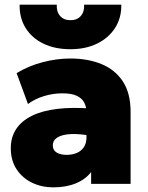

<svg xmlns="http://www.w3.org/2000/svg" viewBox="-20 -792 638 827"><path d="M209.5 15Q159.5 15 118 -5Q76.5 -25 51.5 -62.8Q26.5 -100.5 26.5 -154Q26.5 -200.5 49.2 -235.5Q72 -270.5 116.5 -292.8Q161 -315 226.8 -323Q292.5 -331 378.5 -324L379.5 -205Q345.5 -212.5 314.5 -214.2Q283.5 -216 259.5 -211.5Q235.5 -207 221.5 -195.8Q207.5 -184.5 207.5 -165.5Q207.5 -145 224 -135Q240.5 -125 267 -125Q291 -125 310.2 -133Q329.5 -141 341 -157.8Q352.5 -174.5 352.5 -201V-307Q352.5 -331 343 -349.8Q333.5 -368.5 311 -379.2Q288.5 -390 248.5 -390Q208.5 -390 169.2 -378Q130 -366 100.5 -344L51.5 -477Q103.5 -508.5 164 -524.2Q224.5 -540 283.5 -540Q358 -540 416.5 -516.2Q475 -492.5 508.8 -441.8Q542.5 -391 542.5 -310V0H372.5V-51Q348.5 -19.5 306.5 -2.2Q264.5 15 209.5 15ZM283.5 -580Q216.5 -580 167 -604Q117.5 -628 90.5 -671.2Q63.5 -714.5 64.5 -772H224.5Q223 -741.5 239 -723.2Q255 -705 283.5 -705Q312 -705 328 -723.2Q344 -741.5 342.5 -772H502.5Q503.5 -715.5 476 -672.2Q448.5 -629 398.8 -604.5Q349 -580 283.5 -580Z"/></svg>

Font: Geologica Roman Black
Style: Regular
Weight: 900
Designer: Sindre Bremnes, Frode Helland
Foundry: Monokrom Skriftforlag AS
Version: Version 1.010;gftools[0.9.28]